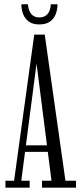

<svg xmlns="http://www.w3.org/2000/svg" viewBox="-20 -860 372 880"><path d="M5 0V-31.5H44.5L137 -701.5H185L280 -31.5H328.5V0H172.5V-31.5H216L147.5 -568.5L77.5 -31.5H116V0ZM83.5 -164V-194H210.5V-164ZM160.5 -748Q131 -748 113 -760.5Q95 -773 86.5 -794.2Q78 -815.5 78 -840.5H108Q110.5 -810.5 123.8 -795.2Q137 -780 160.5 -780Q184 -780 197.5 -795.2Q211 -810.5 213 -840.5H243.5Q243.5 -815.5 235 -794.2Q226.5 -773 208.2 -760.5Q190 -748 160.5 -748Z"/></svg>

Font: Imbue Light
Style: Regular
Weight: 300
Designer: Tyler Finck
Foundry: Etcetera Type Company
Version: Version 1.102